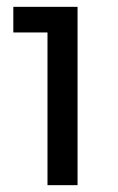

<svg xmlns="http://www.w3.org/2000/svg" viewBox="-20 -765 346 562"><path d="M119 -223H207V-745H19V-670H119Z"/></svg>

Font: Mluvka Medium
Style: Regular
Weight: 500
Designer: Modified by Jiří Krblich, Original typeface by Gumpita Rahayu
Foundry: Gumpita Rahayu & Jiří Krblich
Version: Version 2.000;Glyphs 3.1.1 (3134)